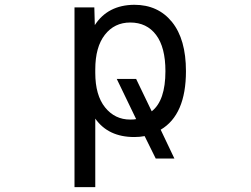

<svg xmlns="http://www.w3.org/2000/svg" viewBox="-20 -555 1040 794"><path d="M664.1 -260.7Q664.1 -359.4 625.5 -410.6Q586.9 -461.9 518.6 -461.9Q453.1 -461.9 413.6 -411.1Q374 -360.4 374 -267.6V-253.9Q374 -161.1 414.6 -110.8Q455.1 -60.5 518.6 -60.5Q536.1 -60.5 543 -62.5L462.9 -228.5H543L607.4 -94.7Q664.1 -138.7 664.1 -260.7ZM372.1 -451.2Q425.8 -534.2 535.2 -535.2Q633.8 -535.2 691.4 -463.9Q749 -392.6 749 -260.7Q749 -80.1 644.5 -18.6L701.2 100.6H624L578.1 7.8Q558.6 11.7 535.2 11.7Q427.7 11.7 374 -64.5V218.8H288.1V-524.4H370.1Z"/></svg>

Font: Gen Shin Gothic Monospace Regular
Style: Regular
Weight: 400
Designer: [Source Han Sans]
Ryoko NISHIZUKA  (kana & ideographs); Paul D. Hunt (Latin, Greek & Cyrillic); Wenlong ZHANG  (bopomofo
Version: Version 1.002.20150607